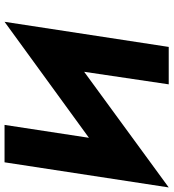

<svg xmlns="http://www.w3.org/2000/svg" viewBox="20 -762 741 820"><g transform="rotate(90 390.0 -351.5)"><path d="M672.7 -0.9 780 -702.1 286.1 -340.9 339.7 -702.1H179.9L72.6 -0.9L568 -361.3L512.9 -0.9Z"/></g></svg>

Font: Sztylet
Style: BdObl
Weight: 700
Foundry: Cannot Into Space Fonts, PlusOne Fonts
Version: Version 0.12